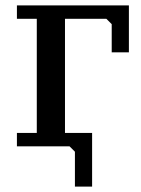

<svg xmlns="http://www.w3.org/2000/svg" viewBox="-20 -545 525 715"><path d="M43 0V-50H117V-475H43V-525H460V-350H396V-455L376 -475H222V-50H323V150H259V20L239 0Z"/></svg>

Font: PT Serif Caption
Style: Regular
Weight: 400
Designer: A.Korolkova, O.Umpeleva, V.Yefimov
Foundry: ParaType Ltd
Version: Version 1.000W OFL